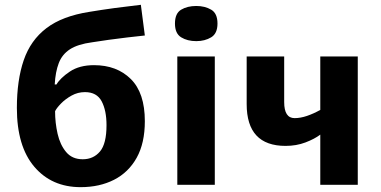

<svg xmlns="http://www.w3.org/2000/svg" viewBox="-20 -770 1588 800"><path d="M50.3 -320.3Q50.3 -436 78.9 -519.3Q107.4 -602.5 173.6 -652.8Q239.7 -703.1 353 -720.7Q402.8 -729 458.5 -736.6Q514.2 -744.1 566.9 -750L583.5 -622.1Q550.3 -618.7 510.5 -614Q470.7 -609.4 432.4 -604Q394 -598.6 363.8 -593.8Q304.2 -585.9 271.5 -564.7Q238.8 -543.5 224.9 -507.1Q210.9 -470.7 208 -418H215.3Q231.4 -445.3 271.2 -471.9Q311 -498.5 371.6 -498.5Q466.8 -498.5 525.1 -440.7Q583.5 -382.8 583.5 -265.1Q583.5 -173.8 549.6 -112.8Q515.6 -51.8 455.3 -21Q395 9.8 315.9 9.8Q195.3 9.8 122.8 -75.4Q50.3 -160.6 50.3 -320.3ZM324.7 -106.4Q369.1 -106.4 396.5 -138.7Q423.8 -170.9 423.8 -248.5Q423.8 -309.6 403.6 -347.9Q383.3 -386.2 334 -386.2Q304.2 -386.2 278.3 -371.8Q252.4 -357.4 234.1 -338.6Q215.8 -319.8 209.5 -306.6Q209.5 -258.3 220 -212.4Q230.5 -166.5 255.6 -136.5Q280.8 -106.4 324.7 -106.4Z M797.9 -745.1Q833.5 -745.1 859.9 -729.7Q886.2 -714.4 886.2 -671.9Q886.2 -630.4 859.9 -614.5Q833.5 -598.6 797.9 -598.6Q760.7 -598.6 734.9 -614.5Q709 -630.4 709 -671.9Q709 -714.4 734.9 -729.7Q760.7 -745.1 797.9 -745.1ZM718.8 -534.7H875V0H718.8Z M1164.1 -534.7V-344.7Q1164.1 -277.8 1207.5 -277.8Q1231.9 -277.8 1259.3 -287.1Q1286.6 -296.4 1314.5 -312V-534.7H1470.7V0H1314.5V-209Q1290.5 -190.9 1252.7 -176.5Q1214.8 -162.1 1169.9 -162.1Q1007.8 -162.1 1007.8 -336.4V-534.7Z"/></svg>

Font: Lunasima
Style: Bold
Weight: 700
Designer: The DocRepair Project, Monotype Design Team
Foundry: Google
Version: Version 2.009